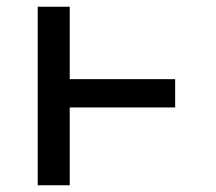

<svg xmlns="http://www.w3.org/2000/svg" viewBox="-20 -550 640 570"><path d="M92 0V-530H187V-315H500V-231H187V0Z"/></svg>

Font: Iosevka Slab Medium Extended
Style: Regular
Weight: 500
Width: 7
Monospace: yes
Designer: Belleve Invis
Foundry: Belleve Invis
Version: Version 11.1.1; ttfautohint (v1.8.3)